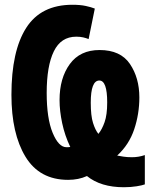

<svg xmlns="http://www.w3.org/2000/svg" viewBox="-20 -745 640 806"><path d="M588 29V-94Q562 -85 534 -85Q513 -85 497.5 -87.5Q482 -90 472 -92Q522 -138 543.5 -202.5Q565 -267 565 -336Q565 -418 525.5 -476.5Q486 -535 398 -535Q316 -535 273 -476Q230 -417 230 -325Q230 -280 241 -228Q252 -176 275 -128Q270 -127 265.5 -127Q261 -127 259 -127Q226 -127 201 -187.5Q176 -248 176 -355Q176 -468 206 -529.5Q236 -591 300 -591Q317 -591 329.5 -588Q342 -585 352 -581L378 -709Q363 -715 340 -720Q317 -725 284 -725Q152 -725 90 -628Q28 -531 28 -347Q28 -184 87 -87Q146 10 266 10Q310 10 345 -6Q403 41 500 41Q529 41 553.5 37Q578 33 588 29ZM361 -314Q361 -407 397 -407Q430 -407 430 -315Q430 -263 419 -232Q408 -201 393 -183Q380 -199 370.5 -229Q361 -259 361 -314Z"/></svg>

Font: Noto Sans Mono UI ExtraBold
Style: Regular
Weight: 800
Designer: Monotype Design team
Foundry: Monotype Imaging Inc.
Version: 1.000